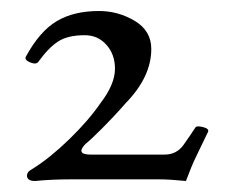

<svg xmlns="http://www.w3.org/2000/svg" viewBox="-20 -610 437 349"><path d="M44 -281Q29 -281 29 -291Q29 -293 30.5 -296Q32 -299 39 -303Q71 -323 106 -357Q141 -391 163 -423Q189 -457 189 -485Q189 -511 173.5 -528.5Q158 -546 134 -546Q103 -546 85.5 -534.5Q68 -523 50 -498Q46 -492 35 -496.5Q24 -501 27 -507Q52 -553 83 -571.5Q114 -590 160 -590Q195 -590 225 -572Q255 -554 255 -521Q255 -470 208 -422Q188 -399 166 -377Q144 -355 135 -348Q117 -329 145 -329H279Q301 -329 313.5 -346.5Q326 -364 335 -378Q337 -382 349 -379Q361 -376 358 -370Q345 -343 336.5 -325.5Q328 -308 318 -281Q288 -284 270 -284H109Q73 -284 44 -281Z"/></svg>

Font: Junicode SmExp
Style: Regular
Weight: 400
Width: 6
Designer: Peter S. Baker
Version: Version 2.205; ttfautohint (v1.8.4)